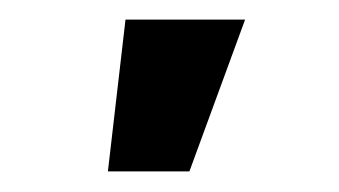

<svg xmlns="http://www.w3.org/2000/svg" viewBox="-20 -751 339 192"><path d="M87.9 -579.6 105.5 -731.4H225.1L169.4 -579.6Z"/></svg>

Font: Inter Cardless Display
Style: Bold
Weight: 700
Designer: Rasmus Andersson
Foundry: rsms
Version: Version 4.001;git-9221beed3